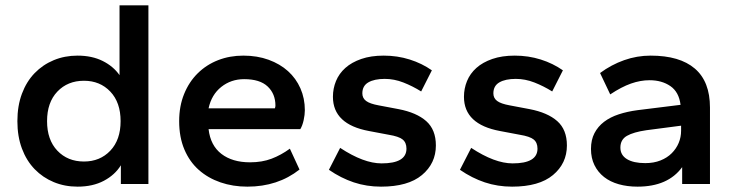

<svg xmlns="http://www.w3.org/2000/svg" viewBox="-20 -688 2745 718"><path d="M270 10Q222 10 181 -7Q140 -24 109.5 -55.5Q79 -87 62 -132.5Q45 -178 45 -235Q45 -292 62 -337.5Q79 -383 109.5 -414.5Q140 -446 181 -463Q222 -480 270 -480Q324 -480 364 -460Q404 -440 427 -407V-668H535V0H432V-70Q410 -34 368.5 -12Q327 10 270 10ZM294 -84Q354 -84 392.5 -124.5Q431 -165 431 -235Q431 -305 392.5 -345.5Q354 -386 294 -386Q233 -386 194.5 -345.5Q156 -305 156 -235Q156 -165 194.5 -124.5Q233 -84 294 -84Z M905 10Q851 10 804.5 -6Q758 -22 723.5 -52.5Q689 -83 669.5 -129Q650 -175 650 -235Q650 -291 668.5 -336.5Q687 -382 719.5 -414Q752 -446 795.5 -463Q839 -480 890 -480Q942 -480 984.5 -464.5Q1027 -449 1057 -422Q1087 -395 1103.5 -357.5Q1120 -320 1120 -276Q1120 -259 1115.5 -238.5Q1111 -218 1103 -205H760Q767 -144 808 -112.5Q849 -81 915 -81Q960 -81 995.5 -94.5Q1031 -108 1064 -132L1100 -54Q1019 10 905 10ZM893 -392Q844 -392 807.5 -363Q771 -334 760 -283H1008Q1010 -289 1010 -293Q1010 -337 981 -364.5Q952 -392 893 -392Z M1405 10Q1351 10 1303 -6Q1255 -22 1210 -53L1252 -135Q1340 -77 1407 -77Q1500 -77 1500 -132Q1500 -155 1485.5 -166.5Q1471 -178 1434 -184L1360 -198Q1225 -223 1225 -326Q1225 -357 1236.5 -385Q1248 -413 1271.5 -434Q1295 -455 1331 -467.5Q1367 -480 1415 -480Q1466 -480 1512 -465.5Q1558 -451 1595 -425L1555 -346Q1523 -366 1488.5 -379.5Q1454 -393 1419 -393Q1380 -393 1357.5 -380Q1335 -367 1335 -339Q1335 -321 1349 -310.5Q1363 -300 1396 -294L1470 -280Q1538 -267 1574 -235Q1610 -203 1610 -144Q1610 -77 1558 -33.5Q1506 10 1405 10Z M1895 10Q1841 10 1793 -6Q1745 -22 1700 -53L1742 -135Q1830 -77 1897 -77Q1990 -77 1990 -132Q1990 -155 1975.5 -166.5Q1961 -178 1924 -184L1850 -198Q1715 -223 1715 -326Q1715 -357 1726.5 -385Q1738 -413 1761.5 -434Q1785 -455 1821 -467.5Q1857 -480 1905 -480Q1956 -480 2002 -465.5Q2048 -451 2085 -425L2045 -346Q2013 -366 1978.5 -379.5Q1944 -393 1909 -393Q1870 -393 1847.5 -380Q1825 -367 1825 -339Q1825 -321 1839 -310.5Q1853 -300 1886 -294L1960 -280Q2028 -267 2064 -235Q2100 -203 2100 -144Q2100 -77 2048 -33.5Q1996 10 1895 10Z M2364 10Q2326 10 2294 1Q2262 -8 2239 -26Q2216 -44 2203 -70.5Q2190 -97 2190 -131Q2190 -165 2203 -190Q2216 -215 2239 -232.5Q2262 -250 2294 -260.5Q2326 -271 2364 -276L2525 -296Q2519 -344 2487 -366Q2455 -388 2409 -388Q2375 -388 2339.5 -375.5Q2304 -363 2262 -335L2224 -415Q2266 -446 2314 -463Q2362 -480 2413 -480Q2522 -480 2578.5 -431.5Q2635 -383 2635 -286V0H2531V-63Q2478 10 2364 10ZM2393 -78Q2425 -78 2450 -88Q2475 -98 2492 -115Q2509 -132 2518 -153.5Q2527 -175 2527 -199V-218L2397 -201Q2349 -194 2324.5 -180Q2300 -166 2300 -136Q2300 -108 2324.5 -93Q2349 -78 2393 -78Z"/></svg>

Font: Gantari SemiBold
Style: Regular
Weight: 600
Designer: Anugrah Pasau
Foundry: Lafontype
Version: Version 1.000; ttfautohint (v1.8.4)